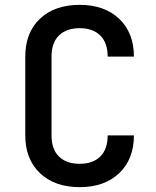

<svg xmlns="http://www.w3.org/2000/svg" viewBox="-20 -760 640 790"><path d="M308 10Q205 10 144.5 -47.5Q84 -105 84 -203V-527Q84 -626 144.5 -683Q205 -740 308 -740Q410 -740 470.5 -682.5Q531 -625 531 -527H423Q423 -584 392.5 -614Q362 -644 308 -644Q253 -644 222.5 -614Q192 -584 192 -527V-203Q192 -146 222.5 -116Q253 -86 308 -86Q362 -86 392.5 -116Q423 -146 423 -203H531Q531 -105 470.5 -47.5Q410 10 308 10Z"/></svg>

Font: JetBrains Mono NL SemiBold
Style: Regular
Weight: 600
Designer: Philipp Nurullin, Konstantin Bulenkov
Foundry: JetBrains
Version: Version 2.304; ttfautohint (v1.8.4.7-5d5b)